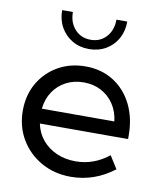

<svg xmlns="http://www.w3.org/2000/svg" viewBox="-83 -799 736 876"><g transform="rotate(10 284.5 -361.0)"><path d="M503.9 -60.1Q413.1 9.8 303.7 9.8Q227.5 9.8 167 -24.4Q106.4 -58.6 71.5 -117.4Q36.6 -176.3 36.6 -250.5Q36.6 -321.8 68.8 -377.7Q101.1 -433.6 157.2 -465.8Q213.4 -498 284.7 -498Q357.9 -498 413.8 -462.9Q469.7 -427.7 501 -365.2Q532.2 -302.7 532.2 -220.7V-205.1H123.5Q132.3 -162.1 158.7 -130.4Q185.1 -98.6 224.9 -81.1Q264.6 -63.5 313.5 -63.5Q397.5 -63.5 466.8 -118.7ZM120.6 -273.4H456.5Q451.2 -318.8 428.5 -352.8Q405.8 -386.7 369.9 -405.8Q334 -424.8 289.1 -424.8Q243.7 -424.8 207.3 -405.8Q170.9 -386.7 148.2 -352.8Q125.5 -318.8 120.6 -273.4ZM435.5 -732.4Q435.5 -688 416.3 -653.3Q397 -618.7 362.8 -598.6Q328.6 -578.6 284.7 -578.6Q240.7 -578.6 206.8 -598.6Q172.9 -618.7 153.3 -653.3Q133.8 -688 133.8 -732.4H183.6Q183.6 -683.6 211.9 -652.6Q240.2 -621.6 284.7 -621.6Q329.1 -621.6 357.2 -652.6Q385.3 -683.6 385.3 -732.4Z"/></g></svg>

Font: Kumbh Sans
Style: Regular
Weight: 400
Version: Version 1.005